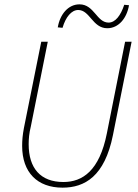

<svg xmlns="http://www.w3.org/2000/svg" viewBox="-20 -852 634 884"><path d="M268 12C370 12 462 -40 500 -230L586 -660H556L472 -238C438 -66 360 -14 272 -14C166 -14 112 -78 112 -188C112 -212 114 -238 122 -270L200 -660H170L90 -262C84 -230 82 -206 82 -180C82 -58 152 12 268 12ZM474 -722C526 -722 564 -768 574 -828L552 -830C536 -781 511 -748 480 -748C425 -748 414 -832 346 -832C294 -832 256 -786 246 -726L268 -724C282 -773 309 -806 340 -806C394 -806 406 -722 474 -722Z"/></svg>

Font: Source Sans Pro ExtraLight
Style: Italic
Weight: 200
Italic angle: -11°
Designer: Paul D. Hunt
Foundry: Adobe Systems Incorporated
Version: Version 3.006;hotconv 1.0.111;makeotfexe 2.5.65597